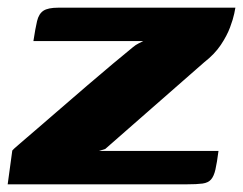

<svg xmlns="http://www.w3.org/2000/svg" viewBox="-33 -480 633 500"><path d="M225 -87H536Q532 -56 528 -38.5Q524 -21 516.5 -12.5Q509 -4 494.5 -2Q480 0 453 0H-13L-1 -88Q0 -90 17.5 -105Q35 -120 63.5 -144.5Q92 -169 126 -198.5Q160 -228 195 -258Q230 -288 261 -314Q292 -340 313 -357Q320 -363 328 -367Q336 -371 340 -373H54Q59 -406 63.5 -425Q68 -444 80 -452Q92 -460 119 -460H580Q580 -459 577 -444.5Q574 -430 566 -408.5Q558 -387 542 -363Q526 -339 499 -318L241 -92Z"/></svg>

Font: Genos
Style: Bold Italic
Weight: 700
Italic angle: -8°
Version: Version 1.010